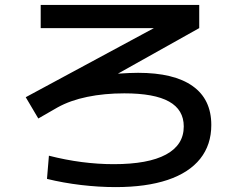

<svg xmlns="http://www.w3.org/2000/svg" viewBox="-20 -724 978 776"><path d="M169.9 -1 177.7 -94.7Q311.5 -60.5 439.5 -60.5Q579.1 -60.5 650.9 -99.4Q722.7 -138.2 722.7 -212.9Q722.7 -280.3 663.3 -313.5Q604 -346.7 482.4 -346.7Q401.4 -346.7 332.8 -332.5Q264.2 -318.4 212.9 -290L134.8 -245.1L84 -331.1L602.1 -610.4H144.5V-704.1H785.2V-610.4L456.5 -426.3Q506.8 -429.7 538.1 -429.7Q683.1 -429.7 758.5 -376.2Q834 -322.8 834 -218.8Q834 -138.7 789.1 -82.3Q744.1 -25.9 657.5 3.2Q570.8 32.2 447.3 32.2Q379.4 32.2 307.4 23.7Q235.4 15.1 169.9 -1Z"/></svg>

Font: Pretendard SemiBold
Style: Regular
Weight: 600
Designer: Base glyphs from Inter by Rasmus Andersson; Hangeul glyphs from Noto Sans CJK(Source Han Sans) by Jang Soo-young and Kan
Foundry: Kil Hyung-jin
Version: Version 1.309